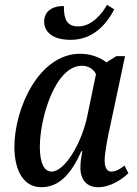

<svg xmlns="http://www.w3.org/2000/svg" viewBox="-20 -770 571 800"><path d="M275 -604C371 -604 426 -673 456 -731L426 -750C406 -714 363 -660 307 -660C261 -660 246 -685 246 -745C195 -745 164 -721 164 -680C164 -640 195 -604 275 -604ZM152 10C227 10 277 -46 319 -140H323C319 -116 315 -98 315 -71C315 -20 343 10 388 10C442 10 488 -23 515 -48L499 -80C479 -65 462 -55 444 -55C426 -55 416 -71 416 -102C416 -130 428 -194 433 -216L501 -536H465L423 -510C400 -530 358 -546 314 -546C142 -546 40 -318 40 -158C40 -63 76 10 152 10ZM195 -55C167 -55 146 -85 146 -158C146 -278 210 -496 321 -496C346 -496 369 -484 380 -461L344 -288C321 -174 250 -55 195 -55Z"/></svg>

Font: Noto Serif Condensed Medium
Style: Italic
Weight: 500
Width: 3
Italic angle: -12°
Designer: Monotype Design Team
Foundry: Monotype Imaging Inc.
Version: Version 2.013